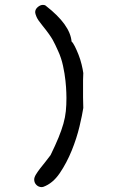

<svg xmlns="http://www.w3.org/2000/svg" viewBox="-20 -661 480 786"><path d="M321 -219Q317 -192 305.5 -143.5Q294 -95 273.5 -44.5Q253 6 224.5 48Q196 90 157 104Q155 104 154 104.5Q153 105 151 105Q138 105 129 96Q120 87 120 74Q120 65 127 53.5Q134 42 144 29Q154 16 165.5 2Q177 -12 187 -26Q207 -67 219.5 -97.5Q232 -128 239.5 -154.5Q247 -181 249.5 -206Q252 -231 252 -260Q252 -262 251.5 -282Q251 -302 248 -330.5Q245 -359 238 -391.5Q231 -424 218 -452Q211 -467 206.5 -477Q202 -487 196 -497.5Q190 -508 180.5 -521.5Q171 -535 154 -556Q135 -579 129.5 -592Q124 -605 124 -611Q124 -623 134.5 -632Q145 -641 156 -641Q164 -641 168 -637Q267 -560 273 -491Q279 -486 286.5 -471Q294 -456 301.5 -437Q309 -418 314 -397.5Q319 -377 321 -362Q320 -348 320 -333Q320 -318 320 -300Q320 -282 320 -262Q320 -242 321 -219Z"/></svg>

Font: Gaegu
Style: Accents-Regular
Weight: 400
Designer: JIKJI
Foundry: JIKJI
Version: Version 1.00